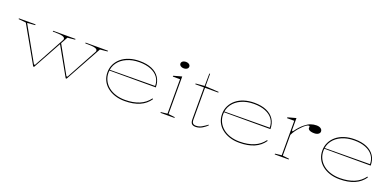

<svg xmlns="http://www.w3.org/2000/svg" viewBox="-2 -1532 4838 2377"><g transform="rotate(20 2416.5 -343.0)"><path d="M626 -399 833 -27H847L1070 -437Q1072 -440 1072.5 -443Q1073 -446 1073 -449Q1073 -461 1065 -468.5Q1057 -476 1038.5 -481Q1020 -486 989 -488Q958 -490 913 -490V-500H1208V-490L1109 -480L845 0H833L618 -382ZM405 0 133 -480 35 -490V-500H254V-490L150 -481L405 -27H419L642 -437Q644 -440 644.5 -443Q645 -446 645 -449Q645 -461 637 -468.5Q629 -476 610.5 -481Q592 -486 561 -488Q530 -490 485 -490V-500H780V-490L681 -480L417 0Z M1624 -515Q1718 -515 1784 -486.5Q1850 -458 1885 -404.5Q1920 -351 1920 -276H1307V-286L1906 -290Q1906 -355 1872 -402Q1838 -449 1774.5 -474.5Q1711 -500 1624 -500Q1532 -500 1460 -468Q1388 -436 1347.5 -379Q1307 -322 1307 -248Q1307 -193 1329.5 -147.5Q1352 -102 1392.5 -69Q1433 -36 1489.5 -18Q1546 0 1613 0Q1667 0 1714 -8.5Q1761 -17 1800.5 -33.5Q1840 -50 1872 -75.5Q1904 -101 1929 -135L1937 -126Q1913 -91 1881 -64.5Q1849 -38 1808.5 -20.5Q1768 -3 1719.5 6Q1671 15 1613 15Q1541 15 1482.5 -4.5Q1424 -24 1381.5 -59Q1339 -94 1316 -142Q1293 -190 1293 -248Q1293 -307 1317 -355.5Q1341 -404 1384.5 -440Q1428 -476 1489 -495.5Q1550 -515 1624 -515Z M2164 -616Q2147 -616 2133.5 -621.5Q2120 -627 2112.5 -636.5Q2105 -646 2105 -658Q2105 -671 2112.5 -680.5Q2120 -690 2133.5 -695.5Q2147 -701 2164 -701Q2181 -701 2194 -695.5Q2207 -690 2214.5 -680.5Q2222 -671 2222 -658Q2222 -646 2214.5 -636.5Q2207 -627 2194 -621.5Q2181 -616 2164 -616ZM2082 0V-10L2167 -20V-474H2072V-485L2181 -515V-20L2266 -10V0Z M2548 15Q2512 15 2496 -3Q2480 -21 2480 -61V-480H2366V-490L2482 -500L2484 -664H2494V-500L2669 -490V-480H2494V-61Q2494 -28 2507 -14Q2520 0 2548 0Q2588 0 2621.5 -19Q2655 -38 2692 -66L2698 -60Q2687 -48 2671 -35Q2655 -22 2635.5 -10.5Q2616 1 2594 8Q2572 15 2548 15Z M3134 -515Q3228 -515 3294 -486.5Q3360 -458 3395 -404.5Q3430 -351 3430 -276H2817V-286L3416 -290Q3416 -355 3382 -402Q3348 -449 3284.5 -474.5Q3221 -500 3134 -500Q3042 -500 2970 -468Q2898 -436 2857.5 -379Q2817 -322 2817 -248Q2817 -193 2839.5 -147.5Q2862 -102 2902.5 -69Q2943 -36 2999.5 -18Q3056 0 3123 0Q3177 0 3224 -8.5Q3271 -17 3310.5 -33.5Q3350 -50 3382 -75.5Q3414 -101 3439 -135L3447 -126Q3423 -91 3391 -64.5Q3359 -38 3318.5 -20.5Q3278 -3 3229.5 6Q3181 15 3123 15Q3051 15 2992.5 -4.5Q2934 -24 2891.5 -59Q2849 -94 2826 -142Q2803 -190 2803 -248Q2803 -307 2827 -355.5Q2851 -404 2894.5 -440Q2938 -476 2999 -495.5Q3060 -515 3134 -515Z M3587 0V-10L3672 -20V-474H3577V-485L3686 -515V-352L3699 -344Q3726 -382 3752 -410.5Q3778 -439 3804 -459Q3840 -489 3876.5 -502Q3913 -515 3953 -515Q3976 -515 3993 -508.5Q4010 -502 4019.5 -490Q4029 -478 4029 -461Q4029 -448 4020 -437Q4011 -426 3995 -419.5Q3979 -413 3956 -413Q3930 -413 3911.5 -418Q3893 -423 3883 -432Q3873 -441 3873 -453Q3873 -457 3873.5 -459.5Q3874 -462 3874 -465Q3874 -468 3874 -471Q3874 -479 3862 -479Q3847 -479 3822.5 -461Q3798 -443 3770 -412Q3744 -386 3722 -355Q3700 -324 3686 -293V-20L3771 -10V0Z M4455 -515Q4549 -515 4615 -486.5Q4681 -458 4716 -404.5Q4751 -351 4751 -276H4138V-286L4737 -290Q4737 -355 4703 -402Q4669 -449 4605.5 -474.5Q4542 -500 4455 -500Q4363 -500 4291 -468Q4219 -436 4178.5 -379Q4138 -322 4138 -248Q4138 -193 4160.5 -147.5Q4183 -102 4223.5 -69Q4264 -36 4320.5 -18Q4377 0 4444 0Q4498 0 4545 -8.5Q4592 -17 4631.5 -33.5Q4671 -50 4703 -75.5Q4735 -101 4760 -135L4768 -126Q4744 -91 4712 -64.5Q4680 -38 4639.5 -20.5Q4599 -3 4550.5 6Q4502 15 4444 15Q4372 15 4313.5 -4.5Q4255 -24 4212.5 -59Q4170 -94 4147 -142Q4124 -190 4124 -248Q4124 -307 4148 -355.5Q4172 -404 4215.5 -440Q4259 -476 4320 -495.5Q4381 -515 4455 -515Z"/></g></svg>

Font: Kalnia SemiExpanded Thin
Style: Regular
Weight: 250
Width: 6
Designer: Frida Medrano
Foundry: Frida Medrano
Version: Version 1.105